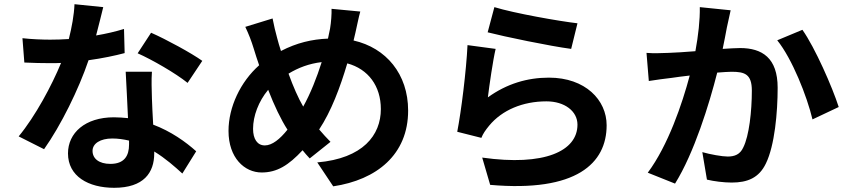

<svg xmlns="http://www.w3.org/2000/svg" viewBox="-20 -836 4040 915"><path d="M944 -546C894 -582 771 -649 700 -680L636 -582C704 -552 817 -487 874 -441ZM571 -698C532 -686 486 -675 438 -667C452 -720 464 -770 472 -802L335 -816C333 -765 322 -705 308 -650C278 -648 248 -647 219 -647C183 -647 130 -649 87 -654L96 -538C139 -536 179 -535 220 -535C237 -535 254 -535 271 -536C227 -429 149 -283 69 -186L190 -125C270 -238 355 -410 402 -549C468 -558 529 -571 574 -583ZM595 -147C595 -94 573 -55 506 -55C452 -55 421 -80 421 -117C421 -152 458 -176 515 -176C543 -176 569 -172 595 -166ZM579 -494C582 -434 587 -347 590 -273C569 -275 546 -277 523 -277C385 -277 304 -202 304 -105C304 4 401 59 524 59C665 59 715 -13 715 -105V-114C769 -81 814 -41 849 -9L915 -115C865 -160 795 -210 710 -242C707 -291 705 -339 704 -367C703 -411 701 -452 704 -494Z M1242 -143C1206 -143 1186 -174 1186 -222C1186 -283 1212 -353 1258 -408C1287 -333 1319 -266 1350 -218C1314 -173 1277 -143 1242 -143ZM1513 -540C1490 -467 1460 -391 1425 -328C1402 -367 1377 -424 1355 -485C1401 -513 1453 -533 1513 -540ZM1674 -681C1680 -706 1689 -754 1697 -781L1560 -794C1561 -771 1558 -729 1553 -700C1550 -685 1547 -669 1543 -652C1467 -649 1394 -632 1319 -593C1312 -614 1306 -635 1301 -654C1293 -683 1285 -716 1279 -748L1149 -708C1166 -672 1178 -641 1189 -605C1197 -578 1206 -551 1215 -525C1126 -446 1069 -326 1069 -212C1069 -84 1145 -14 1227 -14C1300 -14 1355 -48 1422 -120C1432 -107 1444 -94 1456 -81L1555 -160C1537 -178 1519 -198 1501 -219C1558 -305 1601 -419 1635 -534C1735 -507 1795 -426 1795 -316C1795 -192 1710 -81 1492 -62L1568 52C1775 21 1925 -99 1925 -309C1925 -483 1820 -608 1665 -643Z M2304 -682C2381 -662 2602 -616 2702 -603L2732 -725C2645 -735 2430 -773 2336 -802ZM2342 -603 2208 -621C2202 -498 2178 -305 2159 -208L2274 -179C2282 -199 2293 -215 2311 -237C2373 -312 2472 -353 2584 -353C2671 -353 2732 -306 2732 -242C2732 -116 2575 -43 2278 -85L2316 45C2728 81 2871 -58 2871 -239C2871 -359 2770 -466 2596 -466C2493 -466 2395 -437 2305 -372C2312 -429 2329 -548 2342 -603Z M3315 -802C3316 -740 3308 -668 3294 -592C3244 -588 3197 -585 3166 -584C3130 -583 3097 -581 3061 -584L3072 -450C3103 -455 3154 -462 3182 -465C3201 -468 3232 -472 3267 -476C3231 -341 3164 -143 3067 -13L3197 39C3288 -107 3360 -340 3398 -490C3426 -492 3450 -494 3466 -494C3529 -494 3563 -483 3563 -404C3563 -306 3550 -188 3522 -133C3507 -100 3481 -90 3448 -90C3422 -90 3365 -100 3327 -111L3349 20C3382 28 3429 34 3467 34C3542 34 3597 12 3630 -57C3672 -143 3686 -301 3686 -418C3686 -560 3612 -607 3507 -607C3487 -607 3457 -605 3424 -603C3431 -639 3439 -675 3444 -705C3449 -730 3456 -761 3462 -787ZM3684 -644C3755 -556 3826 -377 3852 -267L3977 -326C3947 -420 3864 -609 3804 -694Z"/></svg>

Font: Genne Gothic Bold
Style: Regular
Weight: 700
Designer: Ryoko NISHIZUKA (kana & ideographs); Paul D. Hunt (Latin, Greek & Cyrillic); Wenlong ZHANG (bopomofo); Sandoll Communica
Foundry: Adobe Systems Incorporated
Version: Version 1.004;PS 1.004;hotconv 16.6.51;makeotf.lib2.5.65220